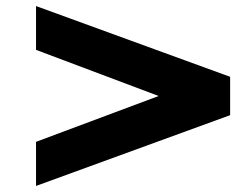

<svg xmlns="http://www.w3.org/2000/svg" viewBox="-20 -631 817 640"><path d="M100.1 -158.2 508.8 -311 100.1 -464.8V-610.8L747.1 -375V-247.1L100.1 -11.2Z"/></svg>

Font: Messapia Bold
Style: Regular
Weight: 400
Designer: Luca Marsano
Foundry: Collletttivo
Version: Version 1.000;FEAKit 1.0